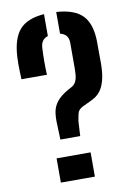

<svg xmlns="http://www.w3.org/2000/svg" viewBox="-90 -865 626 920"><g transform="rotate(-10 223.0 -404.5)"><path d="M163.5 -203.5 161 -275.5Q159 -311 163.5 -337.8Q168 -364.5 185.5 -387Q203 -409.5 239.5 -431L260 -442Q273.5 -449.5 280.2 -462.8Q287 -476 288.8 -493.2Q290.5 -510.5 290.5 -531V-652Q290.5 -672.5 280.8 -685.5Q271 -698.5 250 -703.5V-809Q339.5 -803.5 378.8 -761.2Q418 -719 418 -630Q418 -607 418 -589.5Q418 -572 418.2 -558Q418.5 -544 418.5 -530.5Q418 -478.5 409.2 -446.8Q400.5 -415 386.5 -397.2Q372.5 -379.5 356 -370Q339.5 -360.5 322.5 -353L298 -341.5Q276 -331 271.5 -312.8Q267 -294.5 264 -275L260 -203.5ZM30 -520.5Q29 -546.5 28.5 -563.5Q28 -580.5 28 -595.5Q28 -610.5 29 -630Q34 -718.5 71.2 -760.8Q108.5 -803 190.5 -809V-702.5Q173.5 -697 164.5 -684.5Q155.5 -672 154.5 -652Q152.5 -620.5 152.5 -585.8Q152.5 -551 154 -520.5ZM130 0V-118H295.5V0Z"/></g></svg>

Font: Big Shoulders Stencil Text Thin
Style: Bold
Weight: 700
Version: Version 2.001